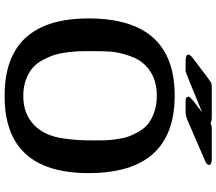

<svg xmlns="http://www.w3.org/2000/svg" viewBox="-73 -845 940 834"><g transform="rotate(90 397.0 -428.0)"><path d="M60.1 -342.8Q60.1 -716.8 395 -716.8Q731.9 -716.8 731.9 -342.8Q731.9 22.5 397 22Q60.1 22.5 60.1 -342.8ZM202.1 -345.2Q202.1 -320.3 202.6 -302.2Q203.1 -284.2 207 -252.2Q210.9 -220.2 218 -196.5Q225.1 -172.9 239.5 -145.5Q253.9 -118.2 273.9 -100.6Q293.9 -83 325.4 -71Q356.9 -59.1 397 -59.1Q476.1 -59.1 524.9 -107.9Q547.9 -130.9 562 -162.8Q576.2 -194.8 581.5 -234.4Q586.9 -273.9 588.4 -300Q589.8 -326.2 589.8 -366.2V-373Q589.8 -397 589.4 -414.1Q588.9 -431.2 585 -461.7Q581.1 -492.2 574 -513.2Q566.9 -534.2 552.5 -559.6Q538.1 -585 518.1 -601.1Q498 -617.2 466.6 -628.2Q435.1 -639.2 396 -639.2Q314.9 -639.2 265.1 -590.8Q236.3 -563 221.2 -516.1Q206.1 -469.2 204.1 -437.5Q202.1 -405.8 202.1 -353ZM216.8 -775.9Q216.8 -782.7 229 -793Q331.1 -871.1 338.9 -875Q344.7 -877.9 356.9 -877.9H491.2Q506.3 -877.9 514.2 -872.1Q525.4 -877.9 540 -877.9H672.9Q694.8 -877.9 696.8 -865.2Q694.8 -857.4 684.1 -851.1Q677.2 -848.1 501 -772Q481.9 -764.2 467.8 -764.2H418Q399.9 -764.2 399.9 -776.9Q399.9 -783.7 430.2 -807.1Q433.1 -809.1 440.9 -814.9Q457 -828.1 467.8 -835.9Q295.9 -765.1 290 -764.2H250Q216.8 -763.7 216.8 -775.9Z"/></g></svg>

Font: CMU Sans Serif
Style: Bold
Weight: 700
Version: Version 0.7.0